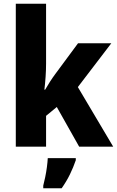

<svg xmlns="http://www.w3.org/2000/svg" viewBox="-20 -780 622 1021"><path d="M225 -441Q225 -409 222.5 -372Q220 -335 216 -303H220Q230 -321 245.5 -345Q261 -369 273 -385L395 -550H572L394 -317L582 0H401L282 -211L225 -164V0H64V-760H225ZM383 72Q370 110 352 147Q334 184 308 221H210V207Q215 188 220.5 161.5Q226 135 229.5 108Q233 81 234 61H383Z"/></svg>

Font: Noto Sans Hebrew SemiCondensed ExtraBold
Style: Regular
Weight: 800
Width: 4
Designer: Monotype Design Team
Foundry: Monotype Imaging Inc.
Version: Version 2.004; ttfautohint (v1.8.4.7-5d5b)